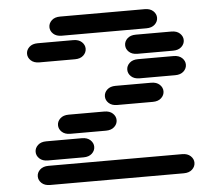

<svg xmlns="http://www.w3.org/2000/svg" viewBox="-57 -925 1113 975"><g transform="rotate(-5 500.0 -437.0)"><path d="M159.2 -13.7H840.8Q868.2 -13.7 883.8 -28.3Q899.4 -43 899.4 -62.5Q899.4 -82 883.8 -96.7Q868.2 -111.3 840.8 -111.3H159.2Q131.8 -111.3 116.2 -96.7Q100.6 -82 100.6 -62.5Q100.6 -43 116.2 -28.3Q131.8 -13.7 159.2 -13.7ZM159.2 -138.7H340.8Q368.2 -138.7 383.8 -153.3Q399.4 -168 399.4 -187.5Q399.4 -207 383.8 -221.7Q368.2 -236.3 340.8 -236.3H159.2Q131.8 -236.3 116.2 -221.7Q100.6 -207 100.6 -187.5Q100.6 -168 116.2 -153.3Q131.8 -138.7 159.2 -138.7ZM284.2 -263.7H465.8Q493.2 -263.7 508.8 -278.3Q524.4 -293 524.4 -312.5Q524.4 -332 508.8 -346.7Q493.2 -361.3 465.8 -361.3H284.2Q256.8 -361.3 241.2 -346.7Q225.6 -332 225.6 -312.5Q225.6 -293 241.2 -278.3Q256.8 -263.7 284.2 -263.7ZM534.2 -388.7H715.8Q743.2 -388.7 758.8 -403.3Q774.4 -418 774.4 -437.5Q774.4 -457 758.8 -471.7Q743.2 -486.3 715.8 -486.3H534.2Q506.8 -486.3 491.2 -471.7Q475.6 -457 475.6 -437.5Q475.6 -418 491.2 -403.3Q506.8 -388.7 534.2 -388.7ZM659.2 -513.7H840.8Q868.2 -513.7 883.8 -528.3Q899.4 -543 899.4 -562.5Q899.4 -582 883.8 -596.7Q868.2 -611.3 840.8 -611.3H659.2Q631.8 -611.3 616.2 -596.7Q600.6 -582 600.6 -562.5Q600.6 -543 616.2 -528.3Q631.8 -513.7 659.2 -513.7ZM159.2 -638.7H340.8Q368.2 -638.7 383.8 -653.3Q399.4 -668 399.4 -687.5Q399.4 -707 383.8 -721.7Q368.2 -736.3 340.8 -736.3H159.2Q131.8 -736.3 116.2 -721.7Q100.6 -707 100.6 -687.5Q100.6 -668 116.2 -653.3Q131.8 -638.7 159.2 -638.7ZM659.2 -638.7H840.8Q868.2 -638.7 883.8 -653.3Q899.4 -668 899.4 -687.5Q899.4 -707 883.8 -721.7Q868.2 -736.3 840.8 -736.3H659.2Q631.8 -736.3 616.2 -721.7Q600.6 -707 600.6 -687.5Q600.6 -668 616.2 -653.3Q631.8 -638.7 659.2 -638.7ZM284.2 -763.7H715.8Q743.2 -763.7 758.8 -778.3Q774.4 -793 774.4 -812.5Q774.4 -832 758.8 -846.7Q743.2 -861.3 715.8 -861.3H284.2Q256.8 -861.3 241.2 -846.7Q225.6 -832 225.6 -812.5Q225.6 -793 241.2 -778.3Q256.8 -763.7 284.2 -763.7Z"/></g></svg>

Font: Sixtyfour Convergence
Style: Regular
Weight: 400
Designer: Jens Kutilek
Foundry: Jens Kutilek
Version: Version 2.001